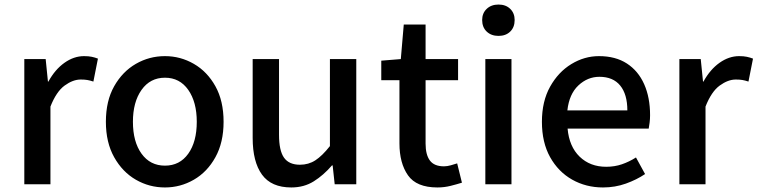

<svg xmlns="http://www.w3.org/2000/svg" viewBox="-20 -811 3334 845"><path d="M87 0V-551H181L191 -452H193Q222 -505 263.5 -534.5Q305 -564 350 -564Q370 -564 384 -561Q398 -558 411 -553L391 -452Q376 -457 364 -459Q352 -461 335 -461Q301 -461 264.5 -434.5Q228 -408 202 -342V0Z M706 14Q637 14 578 -20Q519 -54 482.5 -119Q446 -184 446 -275Q446 -367 482.5 -431.5Q519 -496 578 -530Q637 -564 706 -564Q774 -564 833 -530Q892 -496 928 -431.5Q964 -367 964 -275Q964 -184 928 -119Q892 -54 833 -20Q774 14 706 14ZM706 -82Q771 -82 808.5 -134.5Q846 -187 846 -275Q846 -362 808.5 -415.5Q771 -469 706 -469Q641 -469 603 -415.5Q565 -362 565 -275Q565 -187 603 -134.5Q641 -82 706 -82Z M1262 14Q1174 14 1133 -42.5Q1092 -99 1092 -204V-551H1208V-218Q1208 -148 1230 -117Q1252 -86 1300 -86Q1338 -86 1368 -105.5Q1398 -125 1432 -168V-551H1548V0H1453L1444 -83H1441Q1404 -40 1361 -13Q1318 14 1262 14Z M1905 14Q1813 14 1775.5 -39.5Q1738 -93 1738 -180V-458H1658V-544L1744 -551L1757 -703H1853V-551H1996V-458H1853V-179Q1853 -130 1872 -104.5Q1891 -79 1934 -79Q1948 -79 1964 -83.5Q1980 -88 1992 -92L2013 -7Q1991 0 1963 7Q1935 14 1905 14Z M2116 0V-551H2231V0ZM2174 -653Q2142 -653 2122 -672Q2102 -691 2102 -723Q2102 -753 2122 -772Q2142 -791 2174 -791Q2206 -791 2225.5 -772Q2245 -753 2245 -723Q2245 -691 2225.5 -672Q2206 -653 2174 -653Z M2634 14Q2559 14 2498 -20.5Q2437 -55 2401 -119.5Q2365 -184 2365 -275Q2365 -365 2401 -429.5Q2437 -494 2494.5 -529Q2552 -564 2616 -564Q2689 -564 2739 -531.5Q2789 -499 2815 -440.5Q2841 -382 2841 -304Q2841 -287 2839 -271.5Q2837 -256 2835 -245H2478Q2485 -166 2531 -121.5Q2577 -77 2648 -77Q2685 -77 2717 -88Q2749 -99 2779 -118L2819 -45Q2782 -20 2734.5 -3Q2687 14 2634 14ZM2477 -325H2741Q2741 -396 2709.5 -434.5Q2678 -473 2618 -473Q2566 -473 2525.5 -435Q2485 -397 2477 -325Z M2970 0V-551H3064L3074 -452H3076Q3105 -505 3146.5 -534.5Q3188 -564 3233 -564Q3253 -564 3267 -561Q3281 -558 3294 -553L3274 -452Q3259 -457 3247 -459Q3235 -461 3218 -461Q3184 -461 3147.5 -434.5Q3111 -408 3085 -342V0Z"/></svg>

Font: Source Han Sans TC Medium
Style: Regular
Weight: 500
Designer: Ryoko NISHIZUKA Ë•øÂ°öÊ∂ºÂ≠ê (kana, bopomofo & ideographs); Paul D. Hunt (Latin, Greek & Cyrillic); Sandoll Communicatio
Foundry: Adobe
Version: Version 2.004;hotconv 1.0.118;makeotfexe 2.5.65603